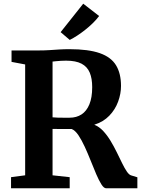

<svg xmlns="http://www.w3.org/2000/svg" viewBox="-20 -1015 762 1035"><path d="M39.5 0V-59.9L115.6 -70V-667.6L42.2 -681.4V-743H186.2Q218.9 -743 246.2 -744.8Q273.5 -746.6 299.4 -748.3Q325.3 -749.9 354.3 -749.9Q456.8 -749.9 517.8 -728.5Q578.8 -707.1 605.5 -663.1Q632.3 -619.2 632.3 -551.7Q632.3 -509.5 616.7 -467Q601.2 -424.6 569.3 -391.4Q537.5 -358.2 488.2 -342.6Q514.5 -332.2 536.2 -309Q557.9 -285.7 576 -255.7Q594.1 -225.7 609.5 -194.3Q625 -162.9 638.2 -135.5Q651.5 -108.2 663.8 -90.2Q676 -72.2 688 -69.2L720.5 -59.3V0H552.4Q539.9 0 526.6 -21.1Q513.3 -42.1 498.8 -75.9Q484.4 -109.7 469 -148.5Q453.6 -187.3 436.9 -223.7Q420.2 -260 402.7 -286.1Q385.1 -312.2 366.1 -319.7Q356.1 -319.7 341.8 -319.7Q327.6 -319.7 312.6 -319.7Q297.6 -319.7 284.5 -319.8Q271.4 -319.9 263.3 -320V-70L355.7 -59.9V0ZM355.4 -380.5Q392.1 -380.5 419.5 -398.2Q446.9 -416 461.9 -452.6Q477 -489.2 477 -545.4Q477 -591.8 463.7 -623.6Q450.4 -655.4 419.6 -671.7Q388.8 -688 336.1 -688Q322.1 -688 309.1 -687.2Q296.1 -686.4 284.6 -685.3Q273.1 -684.1 263.3 -683.1V-382.6Q273.5 -381.2 291.9 -380.8Q310.3 -380.3 328.5 -380.4Q346.7 -380.5 355.4 -380.5ZM355.7 -800 306.8 -841.7 428.7 -995.1 514.3 -928.7Q499.6 -908.9 480 -889.9Q460.5 -870.8 438.8 -853.8Q417.2 -836.7 396.1 -823Q374.9 -809.2 356.3 -800Z"/></svg>

Font: Merriweather Light
Style: Regular
Weight: 300
Designer: Eben Sorkin
Foundry: Eben Sorkin
Version: Version 2.100